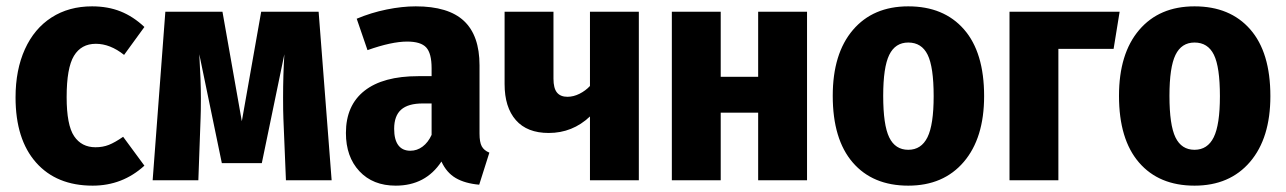

<svg xmlns="http://www.w3.org/2000/svg" viewBox="-20 -568 4051 605"><path d="M435 -483 371 -395Q327 -430 282 -430Q236 -430 213 -392Q190 -354 190 -262Q190 -174 213.5 -139Q237 -104 281 -104Q304 -104 323 -111.5Q342 -119 368 -137L435 -46Q366 17 272 17Q158 17 93.5 -56Q29 -129 29 -261Q29 -348 58.5 -413Q88 -478 142.5 -513Q197 -548 270 -548Q320 -548 360 -532Q400 -516 435 -483Z M1025 0H881L873 -194Q872 -217 872 -261Q872 -330 876 -397L805 -54H679L608 -397Q613 -314 613 -258Q613 -216 612 -194L605 0H461L501 -531H681L742 -186L803 -531H984Z M1522 -87 1490 14Q1445 10 1416 -7Q1387 -24 1371 -59Q1321 17 1227 17Q1155 17 1112.5 -28.5Q1070 -74 1070 -149Q1070 -236 1128.5 -282Q1187 -328 1298 -328H1340V-353Q1340 -400 1323 -418.5Q1306 -437 1263 -437Q1214 -437 1138 -410L1104 -509Q1149 -528 1198 -538Q1247 -548 1290 -548Q1393 -548 1442 -502Q1491 -456 1491 -362V-147Q1491 -120 1498 -107Q1505 -94 1522 -87ZM1340 -143V-242H1312Q1266 -242 1244 -222.5Q1222 -203 1222 -162Q1222 -128 1235 -110.5Q1248 -93 1273 -93Q1294 -93 1311.5 -106Q1329 -119 1340 -143Z M1993 -531V0H1839V-201Q1784 -149 1709 -149Q1641 -149 1605.5 -189.5Q1570 -230 1570 -303V-531H1724V-320Q1724 -290 1735 -276.5Q1746 -263 1768 -263Q1787 -263 1806 -272.5Q1825 -282 1839 -297V-531Z M2369 -213H2251V0H2097V-531H2251V-326H2369V-531H2523V0H2369Z M3081 -265Q3081 -133 3017 -58Q2953 17 2842 17Q2730 17 2667 -56Q2604 -129 2604 -266Q2604 -399 2667.5 -473.5Q2731 -548 2842 -548Q2954 -548 3017.5 -475.5Q3081 -403 3081 -265ZM2763 -266Q2763 -174 2782 -135Q2801 -96 2842 -96Q2883 -96 2902.5 -135.5Q2922 -175 2922 -265Q2922 -357 2903 -395.5Q2884 -434 2842 -434Q2801 -434 2782 -395Q2763 -356 2763 -266Z M3161 0V-531H3508L3489 -414H3315V0Z M3983 -265Q3983 -133 3919 -58Q3855 17 3744 17Q3632 17 3569 -56Q3506 -129 3506 -266Q3506 -399 3569.5 -473.5Q3633 -548 3744 -548Q3856 -548 3919.5 -475.5Q3983 -403 3983 -265ZM3665 -266Q3665 -174 3684 -135Q3703 -96 3744 -96Q3785 -96 3804.5 -135.5Q3824 -175 3824 -265Q3824 -357 3805 -395.5Q3786 -434 3744 -434Q3703 -434 3684 -395Q3665 -356 3665 -266Z"/></svg>

Font: Fira Sans Condensed
Style: Bold
Weight: 700
Width: 3
Designer: bBox Type GmbH & Carrois Corporate GbR & Edenspiekermann AG
Foundry: bBox Type GmbH & Carrois Corporate GbR & Edenspiekermann AG
Version: Version 4.301